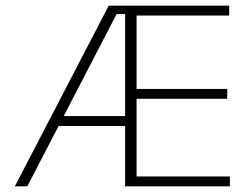

<svg xmlns="http://www.w3.org/2000/svg" viewBox="-20 -659 888 679"><path d="M32.5 0 364.5 -639H431V-609.5H392.5L76.5 0ZM172.5 -213.5V-248.5H436.5V-213.5ZM435 0V-35H793V0ZM422.5 0V-639H463V0ZM445 -309.5V-344.5H783.5V-309.5ZM434 -604V-639H790.5V-604Z"/></svg>

Font: Anek Telugu Medium ExtraLight
Style: Regular
Weight: 250
Version: Version 1.003